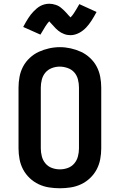

<svg xmlns="http://www.w3.org/2000/svg" viewBox="-20 -998 640 1026"><path d="M300 8Q271 8 242 3.5Q213 -1 186.5 -13.5Q160 -26 138.5 -46.5Q117 -67 103.5 -92.5Q90 -118 84.5 -147Q79 -176 79 -205V-530Q79 -559 84.5 -588Q90 -617 103.5 -642.5Q117 -668 139 -688.5Q161 -709 187 -721Q213 -733 242 -739.5Q271 -746 300 -746Q329 -746 358 -739.5Q387 -733 413 -721Q439 -709 461 -688.5Q483 -668 496.5 -642.5Q510 -617 515.5 -588Q521 -559 521 -530V-205Q521 -176 515.5 -147Q510 -118 496.5 -92.5Q483 -67 461.5 -46.5Q440 -26 413.5 -13.5Q387 -1 358 3.5Q329 8 300 8ZM300 -93Q322 -93 342.5 -100.5Q363 -108 377 -124.5Q391 -141 396.5 -162.5Q402 -184 402 -205V-530Q402 -552 396.5 -573.5Q391 -595 377 -611Q363 -627 341.5 -634.5Q320 -642 299 -642Q277 -642 256.5 -634Q236 -626 222.5 -610Q209 -594 203.5 -572.5Q198 -551 198 -530V-205Q198 -184 203.5 -162.5Q209 -141 223 -124.5Q237 -108 257.5 -100.5Q278 -93 300 -93ZM357 -810Q348 -810 339.5 -811.5Q331 -813 322 -816.5Q313 -820 306 -824Q299 -828 291.5 -834Q284 -840 277.5 -846.5Q271 -853 266 -859Q261 -865 254 -872Q247 -879 243 -884Q237 -877 232.5 -871.5Q228 -866 222.5 -857Q217 -848 210.5 -837Q204 -826 196 -813L104 -854Q111 -868 118 -879.5Q125 -891 131.5 -901.5Q138 -912 145 -920.5Q152 -929 159 -936.5Q166 -944 176 -952.5Q186 -961 196.5 -966.5Q207 -972 219 -975Q231 -978 243 -978Q252 -978 260.5 -976.5Q269 -975 278 -972Q287 -969 294 -965Q301 -961 308.5 -954.5Q316 -948 322.5 -942Q329 -936 334 -930Q339 -924 345.5 -917Q352 -910 357 -905Q363 -911 367.5 -917Q372 -923 377.5 -931.5Q383 -940 389.5 -951Q396 -962 404 -976L496 -934Q489 -921 482 -909Q475 -897 468.5 -887Q462 -877 455 -868Q448 -859 441 -851.5Q434 -844 424 -836Q414 -828 403.5 -822.5Q393 -817 381 -813.5Q369 -810 357 -810Z"/></svg>

Font: Iosevka Curly Slab Extended
Style: Bold
Weight: 700
Width: 7
Monospace: yes
Designer: Belleve Invis
Foundry: Belleve Invis
Version: Version 11.1.0; ttfautohint (v1.8.3)